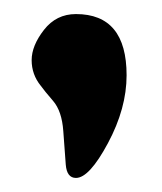

<svg xmlns="http://www.w3.org/2000/svg" viewBox="-20 -720 230 273"><path d="M88 -467Q75 -467 73.5 -486Q72 -505 70 -533.5Q68 -562 55.5 -576.5Q43 -591 38 -598Q25 -614 25 -634.5Q25 -655 42.5 -677.5Q60 -700 88 -700Q160 -700 160 -613Q160 -566 133.5 -516.5Q107 -467 88 -467Z"/></svg>

Font: Spirax
Style: Regular
Weight: 400
Designer: Brenda Gallo (gbrenda1987@gmail.com)
Foundry: Brenda Gallo
Version: Version 1.002